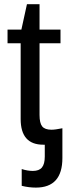

<svg xmlns="http://www.w3.org/2000/svg" viewBox="-20 -666 318 894"><path d="M270.5 69.8Q270.5 207.5 147 207.5Q114.3 207.5 81.1 199.2V121.1Q108.4 129.9 132.8 129.9Q162.1 129.9 175.3 113.8Q188.5 97.7 188.5 63V7.8H181.6Q76.2 7.8 76.2 -111.8V-464.4H15.1V-528.3H79.6L105.5 -646.5H164.1V-528.3H261.7V-464.4H164.1V-130.9Q164.1 -92.8 176.5 -77.4Q189 -62 219.7 -62Q237.3 -62 270.5 -68.8Z"/></svg>

Font: Liberation Sans
Style: Regular
Weight: 400
Designer: Steve Matteson
Foundry: Ascender Corporation
Version: Version 2.00.1